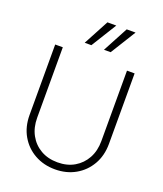

<svg xmlns="http://www.w3.org/2000/svg" viewBox="-167 -1040 985 1161"><g transform="rotate(20 325.0 -460.0)"><path d="M326 12Q253 12 195 -20.5Q137 -53 103.5 -111Q70 -169 70 -245V-698H119V-245Q119 -182 145 -134.5Q171 -87 217.5 -60Q264 -33 326 -33Q388 -33 434 -60Q480 -87 506 -134.5Q532 -182 532 -245V-698H581V-245Q581 -169 547.5 -111Q514 -53 456.5 -20.5Q399 12 326 12ZM234 -769 321 -932H378L277 -769ZM358 -769 445 -932H502L401 -769Z"/></g></svg>

Font: Azeret Mono Thin
Style: Regular
Weight: 100
Designer: Martin Vácha
Foundry: Displaay
Version: Version 1.002